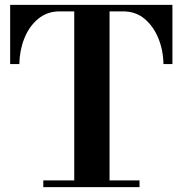

<svg xmlns="http://www.w3.org/2000/svg" viewBox="-20 -774 755 794"><path d="M159 0V-28H287V-727H224Q173 -726 136.5 -695Q100 -664 80.5 -615Q61 -566 60 -509H22V-754H693V-509H656Q655 -567 634.5 -616.5Q614 -666 577.5 -696.5Q541 -727 488 -727H433V-28H557V0Z"/></svg>

Font: Libre Bodoni Medium
Style: Regular
Weight: 500
Designer: Pablo Impallari, Rodrigo Fuenzalida
Foundry: Impallari Type
Version: Version 2.005;gftools[0.9.23]